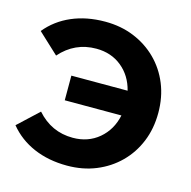

<svg xmlns="http://www.w3.org/2000/svg" viewBox="-106 -817 926 933"><g transform="rotate(15 357.0 -350.0)"><path d="M311 12Q218 12 143.5 -20Q69 -52 19 -113L122 -209Q195 -126 303 -126Q380 -126 434 -171.5Q488 -217 504 -292H219V-416H502Q484 -488 431 -531Q378 -574 303 -574Q195 -574 122 -491L19 -587Q69 -648 143.5 -680Q218 -712 311 -712Q390 -712 456 -685Q522 -658 571 -609.5Q620 -561 647 -495Q674 -429 674 -350Q674 -271 647 -205Q620 -139 571 -90.5Q522 -42 456 -15Q390 12 311 12Z"/></g></svg>

Font: Montserrat
Style: Bold
Weight: 700
Designer: Julieta Ulanovsky
Foundry: Julieta Ulanovsky
Version: Version 9.000; ttfautohint (v1.8.4.7-5d5b)